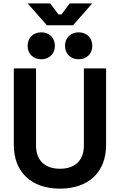

<svg xmlns="http://www.w3.org/2000/svg" viewBox="-20 -1106 712 1140"><path d="M336 14C508 14 610 -86 610 -246V-700H478V-242C478 -156 428 -104 336 -104C244 -104 194 -156 194 -242V-700H62V-246C62 -86 164 14 336 14ZM144 -834C144 -785 179 -754 225 -754C271 -754 306 -785 306 -834C306 -883 271 -914 225 -914C179 -914 144 -883 144 -834ZM144 -1086 258 -956H414L528 -1086H394L345 -1020H327L278 -1086ZM366 -834C366 -785 401 -754 447 -754C493 -754 528 -785 528 -834C528 -883 493 -914 447 -914C401 -914 366 -883 366 -834Z"/></svg>

Font: Meta Space
Style: Bold
Weight: 700
Designer: Meta Pool / Florian Karsten
Foundry: Meta Pool / Florian Karsten
Version: Version 2.000;Glyphs 3.1.1 (3137)